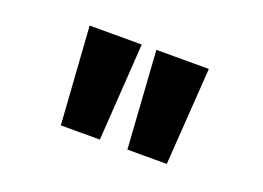

<svg xmlns="http://www.w3.org/2000/svg" viewBox="-56 -883 727 531"><g transform="rotate(20 307.5 -617.5)"><path d="M151.8 -474.4 132.3 -761H285.6L266.7 -474.4ZM347.7 -474.4 328.7 -761H483.1L463.6 -474.4Z"/></g></svg>

Font: FiraCode Nerd Font
Style: Bold
Weight: 700
Designer: Carrois Corporate, Edenspiekermann AG, Nikita Prokopov
Foundry: Carrois Corporate, Edenspiekermann AG, Nikita Prokopov
Version: Version 6.002;Nerd Fonts 2.1.0